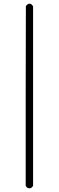

<svg xmlns="http://www.w3.org/2000/svg" viewBox="-20 -770 318 1039"><path d="M119 235V-251L120 -737Q130 -750 139 -750Q152 -750 159 -735V235Q152 249 139 249Q126 249 119 235Z"/></svg>

Font: MathJax_Main
Style: Regular
Weight: 400
Version: Version 1.1